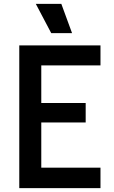

<svg xmlns="http://www.w3.org/2000/svg" viewBox="-20 -966 587 986"><path d="M496 -733V-630H192V-437H420V-337H192V-105H496V0H79V-733ZM295 -946 350 -796H243L164 -946Z"/></svg>

Font: Kreadon Light
Style: Bold
Weight: 600
Designer: Reiya WATANABE
Foundry: StudioGnu
Version: Version 1.003; ttfautohint (v1.8.4.7-5d5b);gftools[0.9.32]